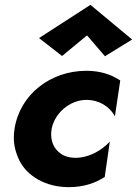

<svg xmlns="http://www.w3.org/2000/svg" viewBox="-20 -762 565 792"><path d="M339 -616 413 -530 525 -599 353 -742 141 -605 236 -531ZM193 -230C205 -295 268 -350 337 -350C386 -350 431 -325 454 -282L476 -430C440 -454 395 -470 336 -470C188 -470 62 -372 40 -231C38 -218 37 -206 37 -194C37 -162 45 -131 60 -100C91 -37 167 10 263 10C326 10 373 -7 412 -32L433 -178C397 -139 345 -111 291 -111C290 -111 288 -111 287 -111C265 -112 246 -117 231 -128C200 -149 191 -181 191 -209C191 -216 192 -223 193 -230Z"/></svg>

Font: Jost
Style: Bold Italic
Weight: 700
Italic angle: -5°
Version: Version 3.710